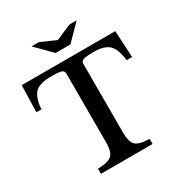

<svg xmlns="http://www.w3.org/2000/svg" viewBox="-203 -1034 1111 1178"><g transform="rotate(-30 353.0 -445.0)"><path d="M683 -714 693 -525H654Q645 -608 611.5 -639Q578 -670 505 -670Q449 -670 431 -663.5Q413 -657 413 -637V-150Q413 -87 436 -62.5Q459 -38 535 -36V0H169V-36Q246 -38 269.5 -62.5Q293 -87 293 -150V-637Q293 -657 277 -663.5Q261 -670 214 -670Q183 -670 164.5 -668.5Q146 -667 123 -659Q100 -651 87 -636.5Q74 -622 63.5 -594Q53 -566 51 -525H15L20 -714ZM404 -781H299L191 -890H243L351 -843L460 -890H511Z"/></g></svg>

Font: Kolar Light
Style: Regular
Weight: 300
Designer: Ramakrishna Saiteja (Kannada); Shiva Nallaperumal (Latin)
Foundry: Indian Type Foundry
Version: Version 1.001;PS 1.0;hotconv 1.0.88;makeotf.lib2.5.647800